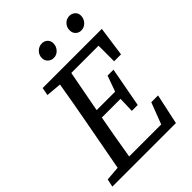

<svg xmlns="http://www.w3.org/2000/svg" viewBox="-242 -966 1081 1081"><g transform="rotate(-45 299.0 -425.5)"><path d="M109 -623 118 -670H589L564 -492H509V-616H292L245 -367H392L426 -461H473L429 -224H382L385 -317H236L235 -311Q211 -182 190 -53H445L494 -181H548L509 0H3L13 -47L99 -54L156 -360Q180 -488 201 -615ZM282 -745Q263 -745 248.5 -758Q234 -771 234 -792Q234 -817 251.5 -834Q269 -851 292 -851Q312 -851 325.5 -838.5Q339 -826 339 -806Q339 -781 322.5 -763Q306 -745 282 -745ZM500 -745Q482 -745 468.5 -758Q455 -771 455 -792Q455 -817 471.5 -834Q488 -851 511 -851Q531 -851 545 -838.5Q559 -826 559 -806Q559 -781 542 -763Q525 -745 500 -745Z"/></g></svg>

Font: Source Serif 4 SmText
Style: Italic
Weight: 400
Italic angle: -12°
Designer: Frank Grießhammer
Foundry: Adobe
Version: Version 4.005;hotconv 1.1.0;makeotfexe 2.6.0